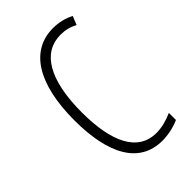

<svg xmlns="http://www.w3.org/2000/svg" viewBox="-176 -600 671 671"><g transform="rotate(-45 160.0 -264.5)"><path d="M214 10C241 10 274 3 298 -8V-43C271 -31 244 -24 218 -24C124 -24 84 -117 84 -259C84 -422 136 -504 223 -504C246 -504 267 -499 287 -488L300 -520C277 -532 251 -539 221 -539C111 -539 46 -440 46 -258C46 -91 100 10 214 10Z"/></g></svg>

Font: Noto Sans ExtraCondensed ExtraLight
Style: Regular
Weight: 200
Width: 2
Designer: Monotype Design Team
Foundry: Monotype Imaging Inc.
Version: Version 2.013